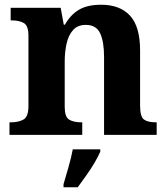

<svg xmlns="http://www.w3.org/2000/svg" viewBox="-20 -569 707 810"><path d="M20 0V-53H26Q59 -53 79.5 -65Q100 -77 100 -122V-418Q100 -460 81 -471.5Q62 -483 29 -483H25V-536H236L249 -465H254Q277 -506 312.5 -527.5Q348 -549 407 -549Q486 -549 528.5 -503Q571 -457 571 -356V-124Q571 -77 587 -65Q603 -53 637 -53H641V0H419V-329Q419 -393 402.5 -428.5Q386 -464 342 -464Q308 -464 288.5 -442.5Q269 -421 261 -385.5Q253 -350 253 -309V-118Q253 -76 271.5 -64.5Q290 -53 323 -53H327V0ZM248 208Q257 178 269 136Q281 94 287 61H403V71Q394 92 378 119Q362 146 343 172.5Q324 199 308 221H248Z"/></svg>

Font: Noto Serif Gurmukhi
Style: Bold
Weight: 700
Designer: Vaibhav Singh and the Monotype Design Team
Foundry: Monotype Imaging Inc.
Version: Version 2.004; ttfautohint (v1.8.4.7-5d5b)